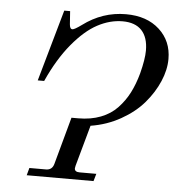

<svg xmlns="http://www.w3.org/2000/svg" viewBox="-52 -779 774 829"><g transform="rotate(5 335.0 -365.0)"><path d="M94.2 0 103 -32.2H174.8Q201.7 -32.2 209 -59.1L265.1 -264.2H293.9Q348.6 -264.2 391.6 -280.8Q434.6 -297.4 463.6 -328.1Q492.7 -358.9 511.7 -396Q530.8 -433.1 543.9 -481Q560.1 -543.9 560.1 -581.1Q560.1 -638.2 532 -668.2Q503.9 -698.2 449.2 -698.2Q394.5 -698.2 340.6 -669.4Q286.6 -640.6 232.2 -575Q177.7 -509.3 133.8 -412.1H106L193.8 -722.2H219.2L223.1 -666Q224.6 -645 235.8 -645Q244.6 -645 274.9 -667Q359.4 -730 460.9 -730Q551.8 -730 606 -680.4Q660.2 -630.9 660.2 -553.2Q660.2 -506.3 638.7 -456.1Q617.2 -405.8 578.6 -360.6Q540 -315.4 480.2 -281.7Q420.4 -248 350.1 -236.8L300.8 -59.1Q298.8 -51.3 298.8 -47.9Q298.8 -32.2 320.8 -32.2H393.1L383.8 0Z"/></g></svg>

Font: Flanker Steampunk
Style: Italic
Weight: 400
Italic angle: -12°
Designer: Alexey Kryukov, Leonardo Di Lena
Foundry: Alexey Kryukov, Leonardo Di Lena
Version: 1.210